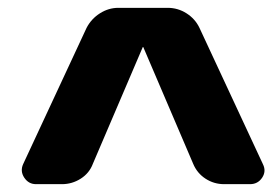

<svg xmlns="http://www.w3.org/2000/svg" viewBox="-20 -750 715 490"><path d="M489 -679 651 -331Q660 -313 649 -296.5Q638 -280 618 -280H552Q526 -280 504.5 -294Q483 -308 473 -332L346 -629Q346 -630 345 -630Q344 -630 344 -629L217 -332Q208 -308 186 -294Q164 -280 138 -280H72Q53 -280 42 -296.5Q31 -313 39 -331L201 -679Q213 -702 235 -716Q257 -730 282 -730H408Q434 -730 456 -716Q478 -702 489 -679Z"/></svg>

Font: Rounded Mplus 1c Black
Style: Regular
Weight: 900
Version: Version 1.059.20150529